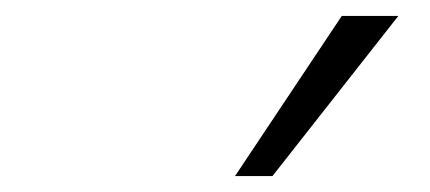

<svg xmlns="http://www.w3.org/2000/svg" viewBox="-20 -771 540 241"><path d="M275 -550 409 -751H480L322 -550Z"/></svg>

Font: Nunito Sans 12pt ExtraLight 12pt Light
Style: Italic
Weight: 300
Italic angle: -9°
Version: Version 3.101;gftools[0.9.27]